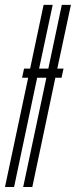

<svg xmlns="http://www.w3.org/2000/svg" viewBox="-20 -752 305 772"><path d="M191.9 -732.4 137.2 -476.1H174.3L228.5 -732.4H265.1L210.4 -476.1H235.4L227.5 -439.5H202.6L109.9 0H73.2L166.5 -439.5H129.4L36.6 0H0L93.3 -439.5H68.8L76.7 -476.1H101.1L155.3 -732.4Z"/></svg>

Font: Flanker
Style: Italic
Weight: 400
Italic angle: -12°
Designer: Flanker
Version: Version 2.027